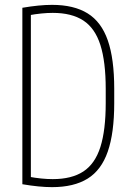

<svg xmlns="http://www.w3.org/2000/svg" viewBox="-20 -760 540 790"><path d="M194 10Q142 10 72 -2V-728Q142 -740 194 -740Q284 -740 340.5 -705Q397 -670 423.5 -594Q450 -518 450 -395V-335Q450 -213 423.5 -136.5Q397 -60 340.5 -25Q284 10 194 10ZM98 -33Q125 -28 150 -25.5Q175 -23 197 -23Q275 -23 323 -54.5Q371 -86 393 -155Q415 -224 415 -336V-394Q415 -506 393 -575Q371 -644 323 -675.5Q275 -707 197 -707Q175 -707 150 -704.5Q125 -702 98 -697L107 -711V-19Z"/></svg>

Font: M PLUS 1 Code ExtraLight
Style: Regular
Weight: 250
Designer: Coji Morishita
Foundry: UNDERFOREST DESIGN
Version: Version 1.002